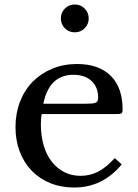

<svg xmlns="http://www.w3.org/2000/svg" viewBox="-20 -825 613 855"><path d="M522 -93Q437 10 311 10Q252 10 204 -9.5Q156 -29 121.5 -64.5Q87 -100 68 -149.5Q49 -199 49 -259Q49 -320 69 -372Q89 -424 125.5 -461Q162 -498 212.5 -519Q263 -540 323 -540Q420 -540 473 -487.5Q526 -435 526 -337Q526 -323 520.5 -320Q515 -317 495 -317H166Q164 -309 163 -297.5Q162 -286 162 -272Q162 -220 174.5 -177.5Q187 -135 210.5 -105Q234 -75 266.5 -58.5Q299 -42 339 -42Q381 -42 417 -60.5Q453 -79 491 -121ZM357 -363Q377 -363 389 -364Q401 -365 407 -368Q413 -371 415 -376.5Q417 -382 417 -391Q417 -437 387.5 -464.5Q358 -492 307 -492Q199 -492 173 -363ZM251 -743Q251 -769 269 -787Q287 -805 313 -805Q339 -805 357 -787Q375 -769 375 -743Q375 -717 357 -699Q339 -681 313 -681Q287 -681 269 -699Q251 -717 251 -743Z"/></svg>

Font: Libre Baskerville
Style: Regular
Weight: 400
Designer: Pablo Impallari, Rodrigo Fuenzalida
Foundry: Pablo Impallari, Rodrigo Fuenzalida
Version: Version 1.000; ttfautohint (v0.93) -l 8 -r 50 -G 200 -x 14 -